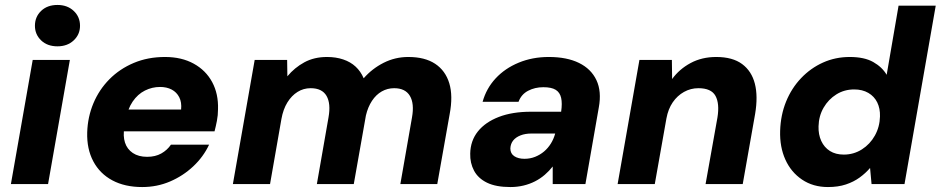

<svg xmlns="http://www.w3.org/2000/svg" viewBox="-20 -743 3797 775"><path d="M24 0 112 -501H262L174 0ZM212 -556Q171 -556 146 -580Q121 -604 121 -639Q121 -675 146 -699Q171 -723 212 -723Q252 -723 277.5 -699Q303 -675 303 -639Q303 -604 277.5 -580Q252 -556 212 -556Z M554 12Q484 12 433.5 -15Q383 -42 356.5 -92Q330 -142 332 -209Q334 -271 357 -326Q380 -381 421.5 -423Q463 -465 520 -489Q577 -513 646 -513Q713 -513 762 -486Q811 -459 836.5 -411.5Q862 -364 860 -302Q860 -278 855.5 -255Q851 -232 846 -213H437L453 -301H711Q714 -330 703.5 -350.5Q693 -371 673 -381.5Q653 -392 626 -392Q594 -392 565 -377.5Q536 -363 515.5 -333Q495 -303 487 -257L482 -228Q476 -194 484.5 -167.5Q493 -141 516 -125.5Q539 -110 574 -110Q607 -110 631 -123.5Q655 -137 670 -159H824Q801 -110 760 -71.5Q719 -33 666.5 -10.5Q614 12 554 12Z M920 0 1008 -501H1139L1140 -435Q1169 -470 1208.5 -491.5Q1248 -513 1300 -513Q1336 -513 1365.5 -503Q1395 -493 1415.5 -474Q1436 -455 1448 -427Q1482 -466 1528.5 -489.5Q1575 -513 1628 -513Q1695 -513 1736.5 -485.5Q1778 -458 1793.5 -407Q1809 -356 1795 -282L1745 0H1596L1643 -269Q1653 -325 1634.5 -356Q1616 -387 1571 -387Q1544 -387 1521 -374Q1498 -361 1481.5 -336Q1465 -311 1457 -277L1408 0H1259L1306 -269Q1316 -325 1298 -356Q1280 -387 1234 -387Q1205 -387 1181 -372Q1157 -357 1140 -329.5Q1123 -302 1116 -263L1070 0Z M2040 12Q1982 12 1946 -5.5Q1910 -23 1893.5 -54Q1877 -85 1878 -123Q1879 -175 1909 -212.5Q1939 -250 1993.5 -271Q2048 -292 2123 -292H2245Q2250 -326 2245 -348Q2240 -370 2223 -380.5Q2206 -391 2173 -391Q2139 -391 2111.5 -376.5Q2084 -362 2073 -332H1928Q1943 -386 1980.5 -426.5Q2018 -467 2073.5 -490Q2129 -513 2195 -513Q2268 -513 2317 -489Q2366 -465 2387.5 -419.5Q2409 -374 2397 -309L2343 0H2211V-71Q2197 -53 2179 -37.5Q2161 -22 2139.5 -11Q2118 0 2093 6Q2068 12 2040 12ZM2097 -102Q2120 -102 2140 -110Q2160 -118 2176 -131.5Q2192 -145 2203.5 -163.5Q2215 -182 2221 -204H2125Q2100 -204 2081 -196.5Q2062 -189 2051.5 -176Q2041 -163 2040 -144Q2040 -123 2056 -112.5Q2072 -102 2097 -102Z M2473 0 2561 -501H2692L2693 -424Q2722 -464 2767.5 -488.5Q2813 -513 2871 -513Q2937 -513 2975.5 -484.5Q3014 -456 3027 -405Q3040 -354 3028 -283L2978 0H2828L2876 -269Q2885 -325 2868 -356Q2851 -387 2799 -387Q2768 -387 2741 -372Q2714 -357 2695.5 -330Q2677 -303 2670 -265L2623 0Z M3322 12Q3262 12 3217.5 -18Q3173 -48 3150 -99Q3127 -150 3129 -215Q3131 -279 3153 -333Q3175 -387 3213.5 -427.5Q3252 -468 3302 -490.5Q3352 -513 3410 -513Q3469 -513 3505 -492.5Q3541 -472 3559 -441L3607 -720H3757L3631 0H3498L3492 -65Q3474 -44 3450 -26.5Q3426 -9 3394.5 1.5Q3363 12 3322 12ZM3386 -119Q3426 -119 3459 -140Q3492 -161 3511.5 -196Q3531 -231 3532 -273Q3533 -305 3521 -329.5Q3509 -354 3485 -368Q3461 -382 3428 -382Q3388 -382 3356 -362Q3324 -342 3304.5 -308.5Q3285 -275 3284 -233Q3283 -200 3295 -174Q3307 -148 3330 -133.5Q3353 -119 3386 -119Z"/></svg>

Font: DM Sans 18pt Black
Style: Italic
Weight: 900
Italic angle: -10°
Designer: Colophon Foundry, Jonny Pinhorn
Foundry: Colophon Foundry
Version: Version 4.004;gftools[0.9.30]